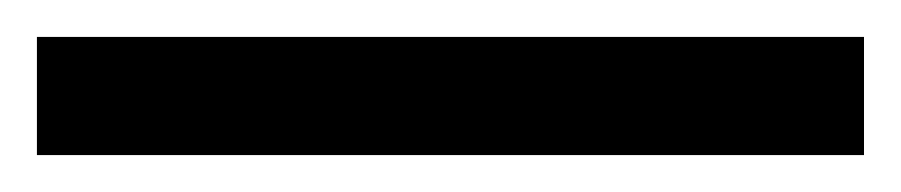

<svg xmlns="http://www.w3.org/2000/svg" viewBox="-22 70 488 104"><path d="M446 154H-2V90H446Z"/></svg>

Font: Noto Znamenny Musical Notation
Style: Regular
Weight: 400
Version: Version 1.003; ttfautohint (v1.8.4.7-5d5b)